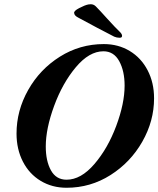

<svg xmlns="http://www.w3.org/2000/svg" viewBox="-20 -872 747 906"><path d="M58 -242Q58 -350 113 -447.5Q168 -545 262.5 -604.5Q357 -664 470 -664Q538 -664 592 -631.5Q646 -599 676.5 -540.5Q707 -482 707 -408Q707 -301 651.5 -203.5Q596 -106 501.5 -46Q407 14 294 14Q226 14 172 -18.5Q118 -51 88 -109.5Q58 -168 58 -242ZM568 -468Q568 -537 542.5 -583.5Q517 -630 468 -630Q401 -630 338 -555Q275 -480 235.5 -372.5Q196 -265 196 -181Q196 -112 220.5 -68Q245 -24 294 -24Q362 -24 425.5 -98Q489 -172 528.5 -278Q568 -384 568 -468ZM542 -694Q531 -694 519 -699Q439 -740 349 -789Q331 -798 330 -810Q327 -820 354 -834Q381 -848 397 -851Q401 -852 408 -852Q422 -852 432 -842Q451 -823 485 -785Q523 -743 544 -723Q556 -712 556 -703Q556 -694 546 -694Z"/></svg>

Font: EB Garamond
Style: Bold Italic
Weight: 700
Italic angle: -17.2°
Designer: Georg Duffner and Octavio Pardo
Foundry: Georg Duffner
Version: Version 1.000